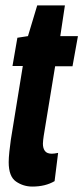

<svg xmlns="http://www.w3.org/2000/svg" viewBox="-20 -677 307 707"><path d="M194 -114 181 -10Q147 10 99 10Q66 10 39 -8.5Q12 -27 12 -80Q12 -95 14.5 -119Q17 -143 20 -163L64 -434H26L44 -538L83 -544L117 -657H219L202 -544H267L247 -433H183L141 -177Q140 -169 139 -162Q138 -155 138 -148Q138 -131 145.5 -121Q153 -111 171 -111Q179 -111 194 -114Z"/></svg>

Font: Georama ExtraCondensed
Style: Bold Italic
Weight: 700
Width: 2
Italic angle: -9°
Designer: Jean-Baptiste Levee
Foundry: Production Type
Version: Version 1.000